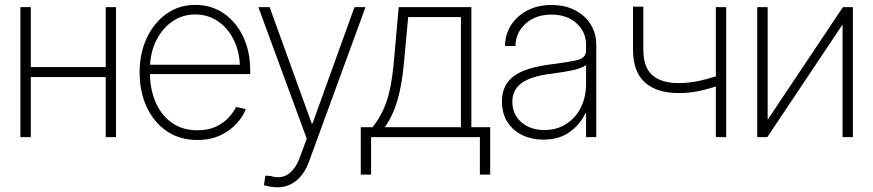

<svg xmlns="http://www.w3.org/2000/svg" viewBox="-20 -565 3598 791"><path d="M106.9 -535.6V-288.6H415.5V-535.6H458V0H415.5V-247.6H106.9V0H64V-535.6Z M793 11.7Q720.2 11.7 667 -24.7Q613.8 -61 584.5 -124Q555.2 -187 555.2 -266.6Q555.2 -346.2 585 -409.2Q614.7 -472.2 666.5 -508.5Q718.3 -544.9 784.2 -544.9Q850.6 -544.9 901.6 -510Q952.6 -475.1 981.7 -414.3Q1010.7 -353.5 1010.7 -275.9V-259.8H597.7Q598.6 -195.3 621.6 -142.8Q644.5 -90.3 688 -59.3Q731.4 -28.3 793 -28.3Q838.9 -28.3 871.1 -43.9Q903.3 -59.6 923.3 -82Q943.4 -104.5 952.6 -124.5L992.7 -115.7Q981.4 -85.4 955.1 -56.2Q928.7 -26.9 887.9 -7.6Q847.2 11.7 793 11.7ZM598.1 -298.3H968.3Q965.3 -357.4 941.2 -404.3Q917 -451.2 876.5 -478.3Q835.9 -505.4 784.2 -505.4Q733.9 -505.4 693.4 -478.8Q652.8 -452.1 627.4 -405.5Q602.1 -358.9 598.1 -298.3Z M1124.5 206.5Q1096.2 206.5 1067.4 197.8L1073.2 158.7L1093.3 159.7Q1136.2 173.3 1166.5 153.1Q1196.8 132.8 1214.8 84.5L1243.7 6.3L1044.4 -535.6H1090.8L1264.6 -55.2H1267.1L1440.4 -535.6H1485.8L1252.9 101.1Q1234.4 151.9 1200.7 179.2Q1167 206.5 1124.5 206.5Z M1466.3 154.3V-41H1514.6Q1551.3 -85.9 1572 -145.3Q1592.8 -204.6 1601.6 -300.3L1622.6 -535.6H1921.9V-41H1999.5V154.3H1957V0H1508.8V154.3ZM1565.4 -41H1878.9V-494.6H1661.6L1643.6 -300.3Q1635.7 -215.3 1617.7 -152.8Q1599.6 -90.3 1565.4 -41Z M2218.8 10.3Q2171.9 10.3 2133.1 -7.8Q2094.2 -25.9 2071 -61.3Q2047.9 -96.7 2047.9 -147.9Q2047.9 -214.4 2095.9 -250.7Q2144 -287.1 2253.4 -300.3Q2315.9 -308.1 2355.2 -316.7Q2394.5 -325.2 2394.5 -356.4V-379.4Q2394.5 -433.6 2355 -469.2Q2315.4 -504.9 2251.5 -504.9Q2187 -504.9 2145.8 -468Q2104.5 -431.2 2103.5 -375.5H2060.5Q2061 -423.8 2085.7 -461.9Q2110.4 -500 2153.1 -522.2Q2195.8 -544.4 2251.5 -544.4Q2306.6 -544.4 2348.4 -523.2Q2390.1 -502 2413.3 -464.8Q2436.5 -427.7 2436.5 -379.4V0H2394.5V-98.1H2391.6Q2370.1 -52.2 2326.7 -21Q2283.2 10.3 2218.8 10.3ZM2222.7 -29.3Q2273.9 -29.3 2312.7 -54.2Q2351.6 -79.1 2373 -122.3Q2394.5 -165.5 2394.5 -220.7V-296.9Q2377.9 -284.2 2341.1 -276.1Q2304.2 -268.1 2257.8 -262.2Q2169.9 -252 2130.4 -223.9Q2090.8 -195.8 2090.8 -146Q2090.8 -93.3 2128.2 -61.3Q2165.5 -29.3 2222.7 -29.3Z M2776.4 -181.6Q2685.5 -181.6 2636.7 -225.6Q2587.9 -269.5 2587.9 -360.8V-537.6H2630.4V-360.8Q2630.4 -287.6 2667.7 -255.1Q2705.1 -222.7 2774.9 -222.7Q2814.5 -222.7 2852.3 -230.2Q2890.1 -237.8 2929.2 -250.5V-535.6H2971.7V0H2929.2V-208.5Q2885.7 -194.8 2850.1 -188.2Q2814.5 -181.6 2776.4 -181.6Z M3493.7 0H3451.2V-461.9H3449.7L3141.1 0H3099.6V-535.6H3142.6V-73.2H3143.6L3452.6 -535.6H3493.7Z"/></svg>

Font: Inter Display Extra Light
Style: Regular
Weight: 200
Designer: Rasmus Andersson
Foundry: rsms
Version: Version 4.000;git-4fc901f